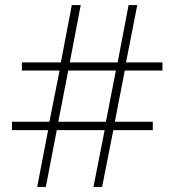

<svg xmlns="http://www.w3.org/2000/svg" viewBox="-20 -734 686 754"><path d="M470 -457H618V-489H475L519 -714H485L442 -489H254L297 -714H262L219 -489H66V-457H214L174 -256H27V-223H169L126 0H160L203 -223H391L347 0H381L425 -223H580V-256H431ZM209 -256 248 -457H435L396 -256Z"/></svg>

Font: Noto Sans Arabic ExtLt
Style: Regular
Weight: 200
Designer: Monotype Design Team, Nadine Chahine, Nizar Qandah and Khaled Hosny
Foundry: Monotype Imaging Inc.
Version: Version 2.012